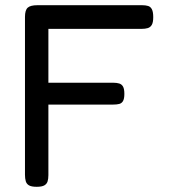

<svg xmlns="http://www.w3.org/2000/svg" viewBox="-20 -708 671 738"><path d="M121 10Q101 10 91.5 4.5Q82 -1 79 -11.5Q76 -22 76 -36V-643Q76 -669 86.5 -678.5Q97 -688 124 -688H526Q540 -688 549.5 -685Q559 -682 564 -672Q569 -662 569 -642Q569 -622 563.5 -612.5Q558 -603 548 -600Q538 -597 524 -597H166V-390H415Q429 -390 438.5 -387Q448 -384 453 -375Q458 -366 458 -347Q458 -329 453 -320Q448 -311 438.5 -308.5Q429 -306 414 -306H166V-35Q166 -21 163 -11Q160 -1 150.5 4.5Q141 10 121 10Z"/></svg>

Font: Fredoka Light
Style: Regular
Weight: 400
Version: Version 2.001